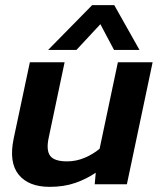

<svg xmlns="http://www.w3.org/2000/svg" viewBox="-20 -716 628 746"><path d="M167 -522 338 -696H424L522 -522H423L370 -622L277 -522ZM173 10Q91 10 52.5 -37.5Q14 -85 33 -177L96 -474H231L169 -180Q159 -132 175 -110.5Q191 -89 241 -89Q276 -89 309 -103Q342 -117 367 -138L438 -474H573L473 0H348L352 -45Q317 -21 273 -5.5Q229 10 173 10Z"/></svg>

Font: Kanit Medium
Style: Italic
Weight: 500
Italic angle: -12°
Designer: Katatrad Team
Foundry: CadsonDemak
Version: Version 2.000; ttfautohint (v1.8.3)